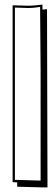

<svg xmlns="http://www.w3.org/2000/svg" viewBox="-20 -759 241 837"><path d="M185 -719 187 58H168L55 55V36Q44 35 35 35V-736L104 -734Q126 -734 165 -739V-717Q169 -717 185 -719ZM45 25 148 28H157V-458L155 -703V-729Q125 -724 105 -724L45 -726Z"/></svg>

Font: Londrina Shadow
Style: Regular
Weight: 400
Designer: Marcelo Magalhaes
Foundry: Marcelo Magalhaes
Version: Version 1.001 2011